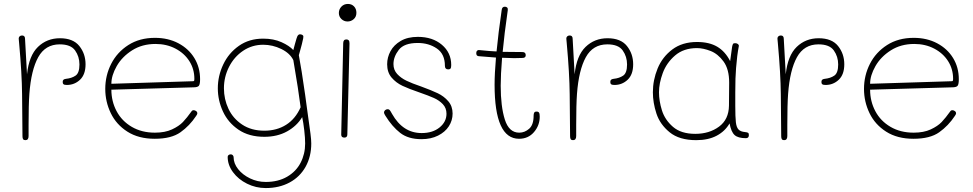

<svg xmlns="http://www.w3.org/2000/svg" viewBox="-20 -704 4934 974"><path d="M414 -378Q414 -326 386 -299.5Q358 -273 319 -273Q307 -273 302.5 -276.5Q298 -280 298 -288Q298 -296 302 -299.5Q306 -303 314 -304Q344 -307 363.5 -320.5Q383 -334 383 -377Q383 -417 361 -448Q339 -479 283 -479Q210 -479 174 -414Q138 -349 129 -228Q125 -174 125 -70V-14Q125 7 109 7Q101 7 97.5 2.5Q94 -2 94 -13L92 -226Q91 -331 77 -485L75 -507V-509Q75 -516 80 -520Q85 -524 92 -524Q107 -524 107 -507L117 -327Q127 -422 172.5 -466Q218 -510 284 -510Q351 -510 382.5 -470.5Q414 -431 414 -378Z M514 -253Q514 -321 544 -380Q574 -439 631 -475.5Q688 -512 766 -512Q833 -512 885 -484.5Q937 -457 966 -409.5Q995 -362 995 -302Q995 -277 989 -269Q983 -261 961 -261L545 -249Q545 -190 571.5 -140Q598 -90 648.5 -60.5Q699 -31 766 -31Q817 -31 852.5 -47.5Q888 -64 908 -85Q928 -106 953 -141Q956 -145 962 -145Q969 -145 975 -140.5Q981 -136 981 -129Q981 -124 975 -116Q942 -66 895.5 -33Q849 0 765 0Q683 0 626.5 -36Q570 -72 542 -130Q514 -188 514 -253ZM959 -292Q963 -292 964.5 -294Q966 -296 966 -304Q966 -354 940.5 -394Q915 -434 870 -457.5Q825 -481 769 -481Q701 -481 650 -448.5Q599 -416 572 -368.5Q545 -321 545 -279Z M1543 -113Q1551 -57 1555 -26Q1559 5 1559 24Q1559 90 1530.5 141.5Q1502 193 1449.5 221.5Q1397 250 1328 250Q1278 250 1233.5 228Q1189 206 1162 169.5Q1135 133 1135 92Q1135 86 1139.5 82.5Q1144 79 1151 79Q1157 79 1161 83.5Q1165 88 1165 93Q1165 125 1188 154Q1211 183 1248.5 201Q1286 219 1328 219Q1391 219 1436.5 192.5Q1482 166 1505 121.5Q1528 77 1528 24Q1528 -4 1523.5 -43Q1519 -82 1513 -110Q1486 -65 1436.5 -37.5Q1387 -10 1321 -10Q1243 -10 1190 -46Q1137 -82 1111 -138.5Q1085 -195 1085 -256Q1085 -319 1112.5 -377Q1140 -435 1192 -471.5Q1244 -508 1315 -508Q1368 -508 1408 -490Q1448 -472 1468 -450L1476 -480Q1486 -516 1488 -519Q1493 -530 1502 -530Q1508 -530 1513.5 -527Q1519 -524 1519 -519L1518 -509Q1516 -498 1511 -478.5Q1506 -459 1503 -449L1496 -424Q1509 -356 1528 -223L1535 -171ZM1505 -160Q1492 -260 1473 -369L1468 -399Q1451 -434 1407 -455.5Q1363 -477 1315 -477Q1259 -477 1213.5 -446.5Q1168 -416 1142 -365Q1116 -314 1116 -256Q1116 -201 1139 -152Q1162 -103 1208.5 -72Q1255 -41 1321 -41Q1384 -41 1431.5 -71Q1479 -101 1505 -160Z M1699 -638Q1699 -657 1712 -670.5Q1725 -684 1745 -684Q1764 -684 1776 -671.5Q1788 -659 1788 -639Q1788 -619 1774.5 -607Q1761 -595 1743 -595Q1725 -595 1712 -607.5Q1699 -620 1699 -638ZM1711 -21 1721 -484Q1721 -504 1737 -504Q1745 -504 1749 -499.5Q1753 -495 1753 -484L1742 -22Q1742 -6 1727 -6Q1711 -6 1711 -21Z M1935 -117Q1928 -128 1928 -133Q1928 -140 1933.5 -145Q1939 -150 1947 -150Q1953 -150 1957 -145.5Q1961 -141 1969 -126Q2024 -29 2119 -29Q2175 -29 2210 -57.5Q2245 -86 2245 -127Q2245 -156 2226.5 -175.5Q2208 -195 2181 -207Q2154 -219 2108 -235Q2055 -253 2022 -268.5Q1989 -284 1966.5 -310.5Q1944 -337 1944 -378Q1944 -413 1961 -444.5Q1978 -476 2013 -496.5Q2048 -517 2100 -517Q2174 -517 2221.5 -477Q2269 -437 2269 -374Q2269 -361 2265.5 -356.5Q2262 -352 2254 -352Q2237 -352 2237 -370Q2237 -430 2196 -458Q2155 -486 2099 -486Q2030 -486 2003 -451Q1976 -416 1976 -379Q1976 -349 1995 -328.5Q2014 -308 2042 -294.5Q2070 -281 2117 -265Q2169 -246 2200.5 -231Q2232 -216 2254 -190.5Q2276 -165 2276 -128Q2276 -93 2257 -63.5Q2238 -34 2202 -16Q2166 2 2118 2Q2051 2 2010 -30Q1969 -62 1935 -117Z M2718 -112Q2718 -68 2689 -34Q2660 0 2613 0Q2489 0 2489 -274Q2489 -330 2496 -412Q2439 -416 2408 -419Q2401 -420 2398.5 -424Q2396 -428 2396 -435Q2396 -443 2400.5 -447Q2405 -451 2411 -450Q2469 -444 2499 -443Q2508 -537 2525 -653Q2526 -662 2530 -666Q2534 -670 2541 -670Q2548 -670 2552.5 -666Q2557 -662 2556 -653Q2538 -528 2530 -441Q2562 -440 2630 -440Q2647 -440 2647 -424Q2647 -410 2630 -410L2588 -409Q2569 -409 2527 -411Q2520 -324 2520 -269Q2520 -164 2541 -97.5Q2562 -31 2614 -31Q2642 -31 2664.5 -51Q2687 -71 2687 -117Q2687 -127 2690 -132.5Q2693 -138 2702 -138Q2711 -138 2714.5 -132.5Q2718 -127 2718 -112Z M3192 -378Q3192 -326 3164 -299.5Q3136 -273 3097 -273Q3085 -273 3080.5 -276.5Q3076 -280 3076 -288Q3076 -296 3080 -299.5Q3084 -303 3092 -304Q3122 -307 3141.5 -320.5Q3161 -334 3161 -377Q3161 -417 3139 -448Q3117 -479 3061 -479Q2988 -479 2952 -414Q2916 -349 2907 -228Q2903 -174 2903 -70V-14Q2903 7 2887 7Q2879 7 2875.5 2.5Q2872 -2 2872 -13L2870 -226Q2869 -331 2855 -485L2853 -507V-509Q2853 -516 2858 -520Q2863 -524 2870 -524Q2885 -524 2885 -507L2895 -327Q2905 -422 2950.5 -466Q2996 -510 3062 -510Q3129 -510 3160.5 -470.5Q3192 -431 3192 -378Z M3779 -19Q3779 -3 3764 -3Q3724 -3 3706.5 -19Q3689 -35 3681 -78Q3658 -38 3615.5 -15.5Q3573 7 3512 7Q3426 7 3377 -33Q3328 -73 3310 -128Q3292 -183 3292 -236Q3292 -298 3316 -356.5Q3340 -415 3390.5 -453Q3441 -491 3516 -491Q3578 -491 3618.5 -467Q3659 -443 3684 -394L3694 -467Q3696 -477 3698.5 -481Q3701 -485 3709 -485Q3718 -485 3723.5 -480.5Q3729 -476 3728 -470Q3719 -424 3714 -359Q3710 -313 3710 -235V-167Q3710 -110 3713 -84Q3716 -58 3726.5 -47Q3737 -36 3760 -34Q3770 -33 3774.5 -30.5Q3779 -28 3779 -19ZM3678 -168Q3679 -219 3679 -285Q3679 -353 3650.5 -392Q3622 -431 3584.5 -445.5Q3547 -460 3516 -460Q3448 -460 3404.5 -422.5Q3361 -385 3342 -333Q3323 -281 3323 -236Q3323 -192 3338 -144Q3353 -96 3394 -60.5Q3435 -25 3507 -25Q3578 -25 3627.5 -61.5Q3677 -98 3678 -168Z M4263 -378Q4263 -326 4235 -299.5Q4207 -273 4168 -273Q4156 -273 4151.5 -276.5Q4147 -280 4147 -288Q4147 -296 4151 -299.5Q4155 -303 4163 -304Q4193 -307 4212.5 -320.5Q4232 -334 4232 -377Q4232 -417 4210 -448Q4188 -479 4132 -479Q4059 -479 4023 -414Q3987 -349 3978 -228Q3974 -174 3974 -70V-14Q3974 7 3958 7Q3950 7 3946.5 2.5Q3943 -2 3943 -13L3941 -226Q3940 -331 3926 -485L3924 -507V-509Q3924 -516 3929 -520Q3934 -524 3941 -524Q3956 -524 3956 -507L3966 -327Q3976 -422 4021.5 -466Q4067 -510 4133 -510Q4200 -510 4231.5 -470.5Q4263 -431 4263 -378Z M4363 -253Q4363 -321 4393 -380Q4423 -439 4480 -475.5Q4537 -512 4615 -512Q4682 -512 4734 -484.5Q4786 -457 4815 -409.5Q4844 -362 4844 -302Q4844 -277 4838 -269Q4832 -261 4810 -261L4394 -249Q4394 -190 4420.5 -140Q4447 -90 4497.5 -60.5Q4548 -31 4615 -31Q4666 -31 4701.5 -47.5Q4737 -64 4757 -85Q4777 -106 4802 -141Q4805 -145 4811 -145Q4818 -145 4824 -140.5Q4830 -136 4830 -129Q4830 -124 4824 -116Q4791 -66 4744.5 -33Q4698 0 4614 0Q4532 0 4475.5 -36Q4419 -72 4391 -130Q4363 -188 4363 -253ZM4808 -292Q4812 -292 4813.5 -294Q4815 -296 4815 -304Q4815 -354 4789.5 -394Q4764 -434 4719 -457.5Q4674 -481 4618 -481Q4550 -481 4499 -448.5Q4448 -416 4421 -368.5Q4394 -321 4394 -279Z"/></svg>

Font: Mali ExtraLight
Style: Regular
Weight: 275
Version: Version 1.000; ttfautohint (v1.6)